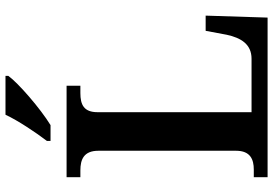

<svg xmlns="http://www.w3.org/2000/svg" viewBox="-164 -806 971 682"><g transform="rotate(-90 321.0 -465.5)"><path d="M161 -784V-771H217C276 -807 367 -886 392 -921V-931H254C233 -886 190 -822 161 -784ZM32 0H599L606 -220H552L538 -145C527 -94 504 -57 453 -57H263V-604C263 -653 290 -665 331 -665H357V-714H32V-665H56C95 -665 126 -653 126 -601V-112C126 -61 95 -49 59 -49H32Z"/></g></svg>

Font: Noto Serif Devanagari SemiBold
Style: Regular
Weight: 600
Designer: Universal Thirst, Indian Type Foundry and the Monotype Design Team
Foundry: Monotype Imaging Inc.
Version: Version 2.004